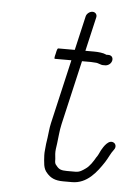

<svg xmlns="http://www.w3.org/2000/svg" viewBox="-50 -647 537 739"><g transform="rotate(5 219.0 -278.0)"><path d="M252.8 -588 222.3 -456H158.3C155.6 -456 153.1 -449.3 150.7 -436C146.8 -422 146.1 -415 148.8 -415H212.8L155.6 -167C151 -147.4 150 -127.4 147.4 -110L143.9 -86C143.1 -70.7 140.1 -56.1 140.7 -42C142.6 -14 141.8 8.9 158 26C172.2 42.4 189.1 52 222 52H256C314 52 349.4 4.9 376.3 -36C387.2 -52.5 394.2 -71.4 405.9 -86C414.7 -97.1 410.7 -108.7 403.6 -113C383.3 -125.3 364.6 -94.4 356.5 -80L348.8 -64C346.2 -58.7 343.5 -54.3 340.8 -51C331.8 -35 319.1 -15.1 304.2 -5C292.4 3.2 282.6 11 265.5 11H232.5C210.2 11 201.4 7 192.2 -5C184.5 -12.9 184.4 -16.2 184.2 -31C182.7 -45 181.2 -54.8 182.9 -69L186 -91C189.6 -116.5 190.4 -140.3 196.6 -167L253.8 -415H287.8C291.8 -415 297.4 -414.7 304.6 -414C318.9 -414 325.8 -405.9 339 -407H346C373.7 -410.4 379.6 -448 352.4 -448H345.4C344.6 -447.3 343.7 -447.7 342.7 -449C333 -453.9 312.7 -456 297.3 -456H263.3L293.8 -588C296.3 -598.8 288.8 -608 277.9 -608C266.9 -608 255.2 -598.8 252.8 -588Z"/></g></svg>

Font: HoneyBee
Style: SeLitIt
Weight: 300
Foundry: Cannot Into Space Fonts
Version: Version 0.89